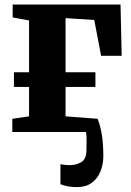

<svg xmlns="http://www.w3.org/2000/svg" viewBox="-20 -568 564 826"><path d="M311.5 237Q291 237 272.8 233.8Q254.5 230.5 240 224.5V138Q246 140 258 141.2Q270 142.5 278.5 142.5Q308.5 142.5 330.2 129.2Q352 116 352 76.5Q352 60.5 352.5 38.8Q353 17 350 0H33V-57L105 -67.5V-194H40V-257H105V-480L34.5 -493V-548.5H498.5L503.5 -328H415L385.5 -482L262 -490V-257H390.5V-194H262V-67.5L400 -57Q412.5 -25 418.5 13.8Q424.5 52.5 424.5 104Q424.5 139.5 412 170Q399.5 200.5 374.2 218.8Q349 237 311.5 237Z"/></svg>

Font: Merriweather 36pt ExtraBold
Style: Regular
Weight: 800
Designer: Eben Sorkin
Foundry: Eben Sorkin
Version: Version 2.100